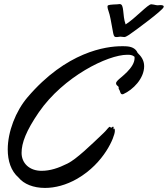

<svg xmlns="http://www.w3.org/2000/svg" viewBox="-20 -909 824 943"><path d="M86 -158C86 -207 108 -266 171 -358C292 -533 509 -640 605 -640C617 -640 628 -640 640 -631C641 -629 641 -626 641 -624C641 -575 572 -529 558 -514C553 -509 550 -504 550 -500C550 -495 553 -490 558 -487C562 -484 563 -482 563 -479C563 -478 562 -473 564 -471C568 -464 567 -467 570 -458C572 -451 575 -446 580 -446C582 -446 584 -446 586 -447C633 -468 688 -523 688 -584C688 -614 672 -634 656 -649C649 -666 634 -678 607 -681C601 -682 591 -682 578 -682C500 -682 306 -655 115 -431C57 -363 18 -262 18 -175C18 -119 34 -69 71 -37C97 -5 144 14 201 14C250 14 305 0 359 -31C494 -109 543 -238 544 -264V-269C544 -275 543 -277 541 -277C539 -277 537 -273 537 -273C537 -276 538 -278 538 -282C538 -285 537 -287 535 -287C532 -287 530 -282 526 -282C523 -282 522 -286 519 -286C518 -286 517 -286 516 -285C507 -277 503 -269 488 -255C425 -195 356 -128 312 -106C266 -83 226 -70 184 -70C125 -70 86 -107 86 -158ZM614 -738C653 -765 777 -857 783 -873C784 -874 784 -876 784 -877C784 -883 775 -884 767 -884C763 -884 758 -883 754 -883C752 -883 748 -884 746 -884C742 -885 728 -888 723 -888C706 -888 648 -822 597 -789C580 -835 592 -889 568 -889C559 -888 549 -887 538 -887C531 -887 510 -885 509 -881C508 -879 508 -877 508 -875C508 -864 517 -849 523 -816C539 -734 535 -740 543 -729C544 -727 554 -727 555 -727C557 -727 569 -729 571 -729C574 -729 588 -727 591 -727C597 -727 607 -734 614 -738Z"/></svg>

Font: Oregano
Style: Italic
Weight: 400
Italic angle: -12°
Designer: Astigmatic (AOETI)
Foundry: Astigmatic (AOETI)
Version: Version 1.000